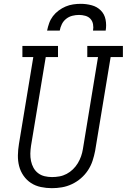

<svg xmlns="http://www.w3.org/2000/svg" viewBox="-20 -975 662 1003"><path d="M251 8Q222 8 193.5 2Q165 -4 142 -19Q119 -34 103 -57Q87 -80 80 -107Q73 -134 73.5 -163.5Q74 -193 79 -223L154 -677H97V-735H283V-677H219L142 -213Q139 -193 138.5 -173Q138 -153 142 -134Q146 -115 155 -98.5Q164 -82 179 -70.5Q194 -59 213 -54.5Q232 -50 252 -50Q271 -50 290.5 -53.5Q310 -57 328 -66.5Q346 -76 361 -90.5Q376 -105 386.5 -122.5Q397 -140 403.5 -158.5Q410 -177 413 -196L492 -677H436V-735H622V-677H558L477 -187Q472 -161 463.5 -135Q455 -109 439.5 -85.5Q424 -62 402.5 -43.5Q381 -25 355.5 -13Q330 -1 303.5 3.5Q277 8 251 8ZM226 -815Q230 -835 237 -854.5Q244 -874 256.5 -890.5Q269 -907 286.5 -920Q304 -933 323 -941Q342 -949 362 -952Q382 -955 402 -955Q431 -955 459 -947.5Q487 -940 506.5 -920.5Q526 -901 531.5 -872.5Q537 -844 532 -815H466Q469 -832 466 -848.5Q463 -865 452.5 -876.5Q442 -888 425.5 -892.5Q409 -897 393 -897Q375 -897 357.5 -892.5Q340 -888 325.5 -876.5Q311 -865 303 -848.5Q295 -832 292 -815Z"/></svg>

Font: Iosevka Etoile Light Oblique
Style: Regular
Weight: 300
Italic angle: -9°
Designer: Belleve Invis
Foundry: Belleve Invis
Version: Version 15.5.2; ttfautohint (v1.8.4)